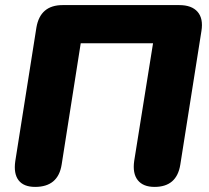

<svg xmlns="http://www.w3.org/2000/svg" viewBox="-20 -725 819 754"><path d="M118 9Q73 9 53 -17Q33 -43 40 -92L123 -617Q138 -705 226 -705H684Q733 -705 756 -678.5Q779 -652 771 -603L688 -78Q674 9 587 9Q542 9 521 -17.5Q500 -44 507 -93L581 -555H297L222 -78Q208 9 118 9Z"/></svg>

Font: Nunito Black
Style: Italic
Weight: 900
Italic angle: -9°
Designer: Vernon Adams
Foundry: Vernon Adams
Version: Version 3.601; ttfautohint (v1.8.2.53-6de2)